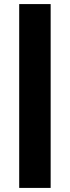

<svg xmlns="http://www.w3.org/2000/svg" viewBox="-20 -820 342 940"><path d="M228 -800V100H74V-800Z"/></svg>

Font: Albert Sans ExtraBold
Style: Regular
Weight: 800
Designer: Andreas Rasmussen
Foundry: a.Foundry
Version: Version 1.025